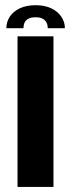

<svg xmlns="http://www.w3.org/2000/svg" viewBox="-20 -736 297 756"><path d="M49 0H190.5V-593H49ZM120.5 -715.5Q83.5 -715.5 57.8 -703.2Q32 -691 18.5 -670.2Q5 -649.5 5 -625H72.5Q72.5 -638 77 -647.5Q81.5 -657 92 -662.5Q102.5 -668 120.5 -668Q136.5 -668 147 -662.8Q157.5 -657.5 162.8 -647.8Q168 -638 168 -625H235.5Q235.5 -649.5 221.5 -670.2Q207.5 -691 181.8 -703.2Q156 -715.5 120.5 -715.5Z"/></svg>

Font: Anybody Thin SemiBold
Style: Regular
Weight: 600
Version: Version 1.113;gftools[0.9.25]